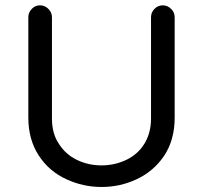

<svg xmlns="http://www.w3.org/2000/svg" viewBox="-20 -708 780 738"><path d="M236.3 -18.6Q168.9 -48.8 128.9 -110.4Q88.9 -171.9 88.9 -255.9V-641.6Q88.9 -660.2 102.1 -673.8Q115.2 -687.5 133.8 -687.5Q152.3 -687.5 166 -673.8Q179.7 -660.2 179.7 -641.6V-252.9Q179.7 -193.4 207 -154.3Q232.4 -114.3 275.9 -93.3Q319.3 -72.3 370.1 -72.3Q419.9 -72.3 463.9 -92.8Q509.8 -114.3 535.2 -155.8Q560.5 -197.3 560.5 -252.9V-641.6Q560.5 -660.2 573.7 -673.8Q586.9 -687.5 605.5 -687.5Q624 -687.5 637.7 -673.8Q651.4 -660.2 651.4 -641.6V-255.9Q651.4 -169.9 610.4 -108.4Q570.3 -49.8 506.3 -19.5Q442.4 10.7 370.1 10.7Q299.8 10.7 236.3 -18.6Z"/></svg>

Font: FakePearl
Style: Regular
Weight: 400
Version: Version 1.2